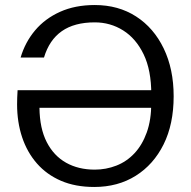

<svg xmlns="http://www.w3.org/2000/svg" viewBox="-20 -732 759 764"><path d="M355 12Q280 12 223 -12.5Q166 -37 127 -81.5Q88 -126 68 -186Q48 -246 48 -317Q48 -330 48.5 -343.5Q49 -357 50 -373H602V-303H137Q138 -221 166 -166.5Q194 -112 243 -84.5Q292 -57 357 -57Q402 -57 443 -73Q484 -89 515 -122Q546 -155 564 -205Q582 -255 582 -323V-357Q582 -453 551.5 -516Q521 -579 470 -611Q419 -643 357 -643Q276 -643 226 -608Q176 -573 155 -503H62Q80 -564 119.5 -611Q159 -658 219 -685Q279 -712 357 -712Q451 -712 521.5 -666.5Q592 -621 631.5 -539Q671 -457 671 -349Q671 -238 631 -157.5Q591 -77 520 -32.5Q449 12 355 12Z"/></svg>

Font: DM Sans 11pt
Style: Regular
Weight: 400
Version: Version 4.004;gftools[0.9.30]